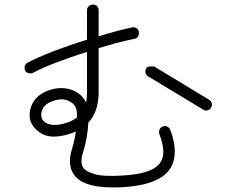

<svg xmlns="http://www.w3.org/2000/svg" viewBox="-20 -794 1040 841"><path d="M518 26Q352 35 306 -26Q272 -71 297 -147Q307 -180 312 -218Q288 -207 260 -201Q198 -187 161 -209.5Q124 -232 113 -266Q103 -301 122 -340Q141 -379 193 -398Q228 -411 262.5 -407.5Q297 -404 322 -386Q334 -378 342.5 -367.5Q351 -357 357 -345Q361 -362 361 -389V-567Q292 -545 227.5 -520.5Q163 -496 125 -475Q115 -471 105 -473.5Q95 -476 90 -485Q86 -494 88.5 -504.5Q91 -515 100 -519Q143 -542 214.5 -569.5Q286 -597 361 -620V-749Q361 -760 369 -767Q377 -774 387 -774Q398 -774 405 -767Q412 -760 412 -749V-635Q454 -648 492 -658Q530 -668 559 -674Q569 -676 578 -670.5Q587 -665 588 -654Q590 -644 585 -635Q580 -626 569 -624Q539 -618 498 -607.5Q457 -597 412 -583V-389Q412 -305 367 -257Q365 -223 359.5 -191Q354 -159 345 -131Q328 -82 346 -57Q357 -43 393.5 -31.5Q430 -20 515 -25Q650 -32 683 -83Q710 -123 678 -207Q675 -218 679 -227Q683 -236 693 -240Q703 -244 712.5 -239.5Q722 -235 726 -225Q766 -119 725 -55Q679 16 518 26ZM870 -314 628 -460Q620 -465 617.5 -475Q615 -485 620 -494Q625 -503 640 -503Q655 -503 655 -503L896 -357Q905 -352 907.5 -341.5Q910 -331 904 -322Q899 -313 889 -310.5Q879 -308 870 -314ZM249 -250Q291 -259 317 -279V-295Q317 -329 293 -345Q260 -369 210 -351Q179 -340 168 -319Q157 -298 162 -280Q168 -259 191.5 -251Q215 -243 249 -250Z"/></svg>

Font: Kurewa Gothic CJK TC Regular
Style: Regular
Weight: 400
Designer: Max Yao
Foundry: Max-Everyday
Version: Version 1.071; ttfautohint (v1.8.3)